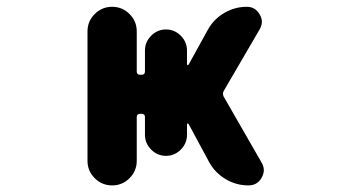

<svg xmlns="http://www.w3.org/2000/svg" viewBox="-20 -569 1040 571"><path d="M718.8 -17.6Q682.6 -17.6 651.4 -36.1Q620.1 -54.7 602.5 -85.9L541 -200.2Q540 -202.1 538.1 -201.7Q536.1 -201.2 536.1 -199.2V-168Q536.1 -142.6 517.6 -124Q499 -105.5 473.6 -105.5Q448.2 -105.5 429.7 -124Q411.1 -142.6 411.1 -168V-220.7Q411.1 -230.5 401.4 -230.5H396.5Q386.7 -230.5 386.7 -220.7V-90.8Q386.7 -60.5 365.2 -39.1Q343.8 -17.6 313.5 -17.6Q283.2 -17.6 261.7 -39.1Q240.2 -60.5 240.2 -90.8V-475.6Q240.2 -505.9 261.7 -527.3Q283.2 -548.8 313.5 -548.8Q343.8 -548.8 365.2 -527.3Q386.7 -505.9 386.7 -475.6V-356.4Q386.7 -346.7 396.5 -346.7H401.4Q411.1 -346.7 411.1 -356.4V-418.9Q411.1 -444.3 429.7 -462.9Q448.2 -481.4 473.6 -481.4Q499 -481.4 517.6 -462.9Q536.1 -444.3 536.1 -418.9V-377.9Q536.1 -376 538.1 -375.5Q540 -375 541 -377L598.6 -481.4Q616.2 -512.7 647.5 -530.8Q678.7 -548.8 713.9 -548.8Q739.3 -548.8 752 -526.4Q758.8 -515.6 758.8 -504.4Q758.8 -493.2 752 -481.4L645.5 -298.8Q640.6 -290 645.5 -281.2L757.8 -85.9Q764.6 -74.2 764.6 -63Q764.6 -51.8 757.8 -40Q745.1 -17.6 718.8 -17.6Z"/></svg>

Font: Rounded-X Mgen+ 1mn bold
Style: Bold
Weight: 700
Designer: [Source Han Sans]
Ryoko NISHIZUKA  (kana & ideographs); Paul D. Hunt (Latin, Greek & Cyrillic); Wenlong ZHANG  (bopomofo
Version: Version 1.059.20150602